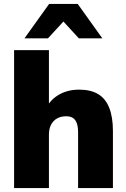

<svg xmlns="http://www.w3.org/2000/svg" viewBox="-20 -961 646 981"><path d="M52 0V-705H230V-406H214Q238 -453 282.5 -478Q327 -503 384 -503Q443 -503 481 -480.5Q519 -458 538 -410.5Q557 -363 557 -291V0H379V-284Q379 -314 372 -332.5Q365 -351 351.5 -359Q338 -367 318 -367Q291 -367 271 -355.5Q251 -344 240.5 -323Q230 -302 230 -273V0ZM105 -765 231 -941H377L503 -765H383L304 -851L225 -765Z"/></svg>

Font: Nunito Sans 12pt Black
Style: Regular
Weight: 900
Designer: Vernon Adams
Foundry: Vernon Adams
Version: Version 3.101;gftools[0.9.27]